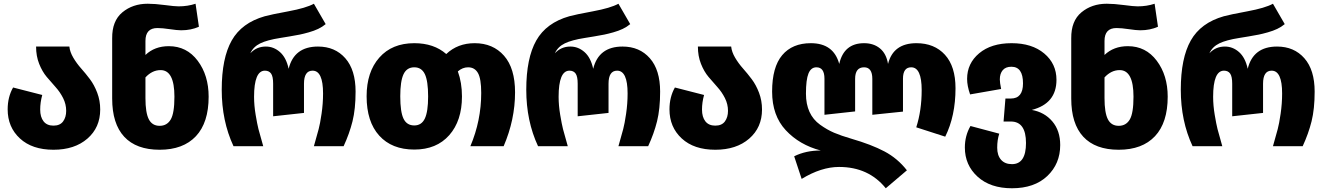

<svg xmlns="http://www.w3.org/2000/svg" viewBox="-20 -782 7081 1027"><path d="M351 -533Q354 -504 372 -473.5Q390 -443 414 -416Q438 -389 461 -358.5Q484 -328 500 -286Q516 -244 516 -196Q516 -100 447.5 -40.5Q379 19 266 19Q152 19 86.5 -41.5Q21 -102 21 -197Q21 -263 50 -314L206 -274Q195 -234 195 -196Q195 -156 213 -133Q231 -110 266 -110Q301 -110 317.5 -132.5Q334 -155 334 -189Q334 -225 317.5 -257.5Q301 -290 277.5 -316Q254 -342 230 -370.5Q206 -399 189.5 -440.5Q173 -482 173 -533Z M883 -535Q979 -535 1037.5 -457Q1096 -379 1096 -265Q1096 -126 1028 -53.5Q960 19 834 19Q709 19 644.5 -50.5Q580 -120 580 -255V-577Q579 -670 634.5 -716Q690 -762 770 -762Q809 -762 861.5 -755Q914 -748 935 -748Q984 -748 1026 -762L1044 -639Q1002 -620 949 -620Q928 -620 888 -626Q848 -632 822 -632Q758 -632 758 -563V-488Q807 -535 883 -535ZM834 -109Q873 -109 893 -142.5Q913 -176 913 -265Q913 -407 839 -407Q794 -407 758 -368V-257Q758 -179 776 -144Q794 -109 834 -109Z M1229 0Q1166 -135 1166 -302Q1166 -471 1219.5 -565.5Q1273 -660 1396 -695Q1428 -704 1522.5 -721.5Q1617 -739 1659 -762L1722 -653Q1704 -638 1682 -627.5Q1660 -617 1631.5 -609Q1603 -601 1583.5 -597Q1564 -593 1528 -587Q1492 -581 1479 -579Q1409 -568 1372 -550Q1335 -532 1319 -497Q1352 -533 1402 -533Q1444 -533 1477.5 -503.5Q1511 -474 1524 -414Q1553 -533 1681 -533Q1772 -533 1827 -470.5Q1882 -408 1882 -292Q1882 -199 1865.5 -133Q1849 -67 1818 0H1659Q1677 -64 1684.5 -91.5Q1692 -119 1700 -173.5Q1708 -228 1708 -282Q1708 -404 1652 -404Q1606 -404 1606 -334V-178L1441 -160V-334Q1441 -373 1430 -388.5Q1419 -404 1397 -404Q1339 -404 1339 -264Q1339 -218 1347.5 -167.5Q1356 -117 1362.5 -91.5Q1369 -66 1388 0Z M2519 -551Q2617 -551 2676 -484Q2735 -417 2735 -288Q2735 -142 2674 0H2496Q2554 -137 2554 -285Q2554 -361 2536.5 -391.5Q2519 -422 2484 -422Q2454 -422 2429 -400Q2451 -340 2451 -266Q2451 -136 2383 -59Q2315 18 2196 18Q2076 18 2008.5 -56.5Q1941 -131 1941 -267Q1941 -397 2009 -474Q2077 -551 2196 -551Q2301 -551 2367 -493Q2428 -551 2519 -551ZM2196 -111Q2235 -111 2252.5 -148Q2270 -185 2270 -266Q2270 -349 2252.5 -385.5Q2235 -422 2196 -422Q2156 -422 2138.5 -385Q2121 -348 2121 -267Q2121 -183 2138.5 -147Q2156 -111 2196 -111Z M2858 0Q2795 -135 2795 -302Q2795 -471 2848.5 -565.5Q2902 -660 3025 -695Q3057 -704 3151.5 -721.5Q3246 -739 3288 -762L3351 -653Q3333 -638 3311 -627.5Q3289 -617 3260.5 -609Q3232 -601 3212.5 -597Q3193 -593 3157 -587Q3121 -581 3108 -579Q3038 -568 3001 -550Q2964 -532 2948 -497Q2981 -533 3031 -533Q3073 -533 3106.5 -503.5Q3140 -474 3153 -414Q3182 -533 3310 -533Q3401 -533 3456 -470.5Q3511 -408 3511 -292Q3511 -199 3494.5 -133Q3478 -67 3447 0H3288Q3306 -64 3313.5 -91.5Q3321 -119 3329 -173.5Q3337 -228 3337 -282Q3337 -404 3281 -404Q3235 -404 3235 -334V-178L3070 -160V-334Q3070 -373 3059 -388.5Q3048 -404 3026 -404Q2968 -404 2968 -264Q2968 -218 2976.5 -167.5Q2985 -117 2991.5 -91.5Q2998 -66 3017 0Z M3891 -533Q3894 -504 3912 -473.5Q3930 -443 3954 -416Q3978 -389 4001 -358.5Q4024 -328 4040 -286Q4056 -244 4056 -196Q4056 -100 3987.5 -40.5Q3919 19 3806 19Q3692 19 3626.5 -41.5Q3561 -102 3561 -197Q3561 -263 3590 -314L3746 -274Q3735 -234 3735 -196Q3735 -156 3753 -133Q3771 -110 3806 -110Q3841 -110 3857.5 -132.5Q3874 -155 3874 -189Q3874 -225 3857.5 -257.5Q3841 -290 3817.5 -316Q3794 -342 3770 -370.5Q3746 -399 3729.5 -440.5Q3713 -482 3713 -533Z M4882 -551Q4978 -551 5034.5 -489Q5091 -427 5091 -310Q5091 -162 5036 -51L4881 -101Q4910 -191 4910 -300Q4910 -422 4854 -422Q4810 -422 4810 -361V-185L4646 -168V-360Q4646 -422 4602 -422Q4554 -422 4554 -360V-186L4390 -168V-361Q4390 -422 4347 -422Q4318 -422 4304.5 -389Q4291 -356 4291 -281Q4291 -225 4310 -183.5Q4329 -142 4366.5 -115Q4404 -88 4441.5 -72Q4479 -56 4534 -40Q4641 -9 4711 28Q4781 65 4831 129L4718 225Q4626 111 4468 111Q4373 111 4268 175L4228 54Q4290 23 4370 23Q4256 -7 4183 -85.5Q4110 -164 4110 -292Q4110 -423 4164 -487Q4218 -551 4317 -551Q4439 -551 4469 -440Q4494 -551 4602 -551Q4653 -551 4687 -523Q4721 -495 4730 -440Q4758 -551 4882 -551Z M5499 -194Q5567 -182 5609 -132.5Q5651 -83 5651 -6Q5651 94 5582 159.5Q5513 225 5393 225Q5277 225 5209 163Q5141 101 5141 7Q5141 -56 5171 -108L5325 -67Q5314 -34 5314 8Q5314 49 5334.5 72.5Q5355 96 5393 96Q5468 96 5468 -17Q5468 -132 5387 -132H5348L5358 -255H5387Q5452 -255 5452 -336Q5452 -425 5390 -425Q5359 -425 5343.5 -406.5Q5328 -388 5328 -357Q5328 -341 5335 -306L5169 -277Q5153 -323 5153 -360Q5153 -443 5217.5 -497Q5282 -551 5391 -551Q5500 -551 5565.5 -496Q5631 -441 5631 -355Q5631 -228 5499 -194Z M6013 -535Q6109 -535 6167.5 -457Q6226 -379 6226 -265Q6226 -126 6158 -53.5Q6090 19 5964 19Q5839 19 5774.5 -50.5Q5710 -120 5710 -255V-577Q5709 -670 5764.5 -716Q5820 -762 5900 -762Q5939 -762 5991.5 -755Q6044 -748 6065 -748Q6114 -748 6156 -762L6174 -639Q6132 -620 6079 -620Q6058 -620 6018 -626Q5978 -632 5952 -632Q5888 -632 5888 -563V-488Q5937 -535 6013 -535ZM5964 -109Q6003 -109 6023 -142.5Q6043 -176 6043 -265Q6043 -407 5969 -407Q5924 -407 5888 -368V-257Q5888 -179 5906 -144Q5924 -109 5964 -109Z M6359 0Q6296 -135 6296 -302Q6296 -471 6349.5 -565.5Q6403 -660 6526 -695Q6558 -704 6652.5 -721.5Q6747 -739 6789 -762L6852 -653Q6834 -638 6812 -627.5Q6790 -617 6761.5 -609Q6733 -601 6713.5 -597Q6694 -593 6658 -587Q6622 -581 6609 -579Q6539 -568 6502 -550Q6465 -532 6449 -497Q6482 -533 6532 -533Q6574 -533 6607.5 -503.5Q6641 -474 6654 -414Q6683 -533 6811 -533Q6902 -533 6957 -470.5Q7012 -408 7012 -292Q7012 -199 6995.5 -133Q6979 -67 6948 0H6789Q6807 -64 6814.5 -91.5Q6822 -119 6830 -173.5Q6838 -228 6838 -282Q6838 -404 6782 -404Q6736 -404 6736 -334V-178L6571 -160V-334Q6571 -373 6560 -388.5Q6549 -404 6527 -404Q6469 -404 6469 -264Q6469 -218 6477.5 -167.5Q6486 -117 6492.5 -91.5Q6499 -66 6518 0Z"/></svg>

Font: FiraGO ExtraBold
Style: Regular
Weight: 800
Designer: bBox Type
Foundry: bBox Type GmbH
Version: Version 1.001;PS 001.001;hotconv 1.0.88;makeotf.lib2.5.64775